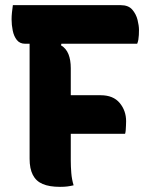

<svg xmlns="http://www.w3.org/2000/svg" viewBox="-20 -720 590 746"><path d="M266 0Q253 3 241.5 4.5Q230 6 213 6Q172 6 146 -5Q120 -16 107.5 -40.5Q95 -65 95 -103Q95 -162 95 -221Q95 -280 95 -338.5Q95 -397 95 -456Q95 -515 95 -574H225L217 -544Q237 -532 246 -509.5Q255 -487 255 -455Q255 -395 255 -335.5Q255 -276 255 -216Q255 -156 255 -96Q255 -73 257 -48Q259 -23 266 0ZM30 -700H449Q479 -700 494 -682.5Q509 -665 514.5 -642.5Q520 -620 520 -604Q520 -594 519.5 -584Q519 -574 517.5 -565.5Q516 -557 513 -550H78Q57 -550 45.5 -564.5Q34 -579 29.5 -601Q25 -623 25 -645Q25 -658 26.5 -672Q28 -686 30 -700ZM200 -350H371Q420 -350 445 -320Q470 -290 470 -249Q470 -242 469.5 -232.5Q469 -223 468.5 -214.5Q468 -206 466 -200H200Z"/></svg>

Font: Recursive Casual ExtraBold
Style: Regular
Weight: 800
Version: Version 1.047